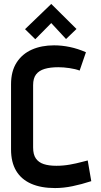

<svg xmlns="http://www.w3.org/2000/svg" viewBox="-20 -942 513 974"><path d="M368 -795 240 -922 107 -794 159 -743 240 -825 315 -744ZM384 -584 416 -677Q375 -695 334.5 -703.5Q294 -712 254 -712Q191 -712 142 -690.5Q93 -669 64.5 -625Q36 -581 36 -514V-184Q36 -119 62 -75.5Q88 -32 138 -10Q188 12 259 12Q302 12 348 2.5Q394 -7 443 -23L425 -128Q419 -127 393.5 -120Q368 -113 334.5 -107Q301 -101 266 -101Q228 -101 202 -109.5Q176 -118 162 -138Q148 -158 148 -194V-510Q148 -545 163 -564.5Q178 -584 206.5 -592.5Q235 -601 276 -601Q302 -601 332.5 -596.5Q363 -592 384 -584Z"/></svg>

Font: Advent Pro Expanded
Style: Bold
Weight: 700
Width: 7
Designer: VivaRado, Andreas Kalpakidis
Foundry: VivaRado, Andreas Kalpakidis
Version: Version 3.000